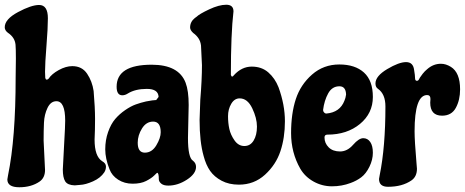

<svg xmlns="http://www.w3.org/2000/svg" viewBox="-30 -764 1961 810"><path d="M160 -461 161 -435Q163 -428 167 -428Q171 -428 175 -432Q188 -452 218 -468.5Q248 -485 275 -485Q316 -485 337.5 -453Q359 -421 365 -380Q371 -310 371 -262.5Q371 -215 369 -175Q369 -104 401 -84Q417 -75 417 -61.5Q417 -48 410 -37Q394 -13 362.5 1Q331 15 308 16L285 18Q255 17 245 1Q235 -15 235 -49L244 -221Q245 -234 245 -255Q245 -337 208 -337Q184 -337 170.5 -309Q157 -281 155.5 -246.5Q154 -212 154 -171L160 -47Q160 -14 137 2Q102 26 51.5 26Q1 26 1 -7L4 -25Q36 -180 36 -437Q37 -473 37 -516.5Q37 -560 35.5 -575.5Q34 -591 26 -603.5Q18 -616 3 -626Q-10 -636 -10 -649Q-10 -683 46 -713Q102 -743 135 -743Q172 -743 172 -687Q172 -646 166 -571Q160 -496 160 -461Z M551 -162Q551 -120 581 -120Q611 -120 629.5 -151Q648 -182 648 -206Q648 -251 616 -251Q587 -251 569 -222Q551 -193 551 -162ZM766 -321 763 -182Q763 -99 784 -86Q797 -76 797 -60Q797 -31 758.5 -6Q720 19 680 19Q660 19 650 10.5Q640 2 640 -8Q640 -35 633 -35Q632 -35 620.5 -23.5Q609 -12 586.5 -0.5Q564 11 529.5 11Q495 11 468.5 -6Q442 -23 432 -50Q414 -95 414 -134Q414 -173 426 -207Q438 -241 456 -262Q474 -283 498 -299.5Q522 -316 543 -323.5Q564 -331 586 -336Q617 -342 629 -342L639 -355Q638 -389 589.5 -389Q541 -389 510 -370Q498 -362 486 -362Q462 -362 462 -398Q462 -491 610 -491Q724 -491 753 -415Q766 -381 766 -321Z M957 -447Q990 -483 1032 -483Q1074 -483 1102 -458.5Q1130 -434 1145 -396Q1172 -322 1172 -252.5Q1172 -183 1153 -126Q1134 -69 1088 -27Q1042 15 978 15Q936 15 905 -1.5Q874 -18 856.5 -43Q839 -68 829 -106Q812 -166 812 -258L815 -343Q822 -428 822 -489L818 -572Q816 -589 807.5 -602Q799 -615 785 -625Q772 -637 772 -648Q772 -672 792 -688L799 -693Q811 -705 852.5 -724.5Q894 -744 924.5 -744Q955 -744 955 -716Q944 -622 944 -448Q946 -441 949.5 -441Q953 -441 957 -447ZM981 -349Q959 -349 945.5 -326Q932 -303 932 -274Q932 -245 937.5 -220Q943 -195 959.5 -171.5Q976 -148 1001 -148Q1026 -148 1040 -171Q1054 -194 1054 -230Q1054 -266 1034 -307.5Q1014 -349 981 -349Z M1333 -300Q1333 -294 1337 -290Q1341 -285 1347 -285Q1404 -290 1423 -339Q1428 -350 1430 -365Q1429 -400 1402 -400Q1371 -400 1354.5 -370Q1338 -340 1333 -300ZM1351 -196Q1339 -196 1339 -184Q1339 -160 1356.5 -142.5Q1374 -125 1404.5 -125Q1435 -125 1459.5 -153Q1484 -181 1502.5 -181Q1521 -181 1532 -165Q1543 -149 1543 -119.5Q1543 -90 1528.5 -60.5Q1514 -31 1494 -16Q1474 -1 1449 8Q1412 22 1370.5 22Q1329 22 1293 2Q1257 -18 1237 -52Q1198 -120 1198 -202.5Q1198 -285 1218 -346Q1238 -407 1286.5 -449.5Q1335 -492 1401.5 -492Q1468 -492 1505.5 -458Q1543 -424 1543 -355Q1543 -286 1488.5 -241Q1434 -196 1351 -196Z M1727 -77 1729 -52Q1729 -19 1706 -3Q1667 24 1607 24Q1569 24 1569 -9L1572 -26Q1596 -144 1596 -315Q1596 -367 1565 -389Q1554 -396 1554 -412Q1554 -443 1603.5 -472.5Q1653 -502 1683 -502Q1713 -502 1717 -469Q1721 -446 1721 -434.5Q1721 -423 1729 -423Q1734 -423 1736.5 -427.5Q1739 -432 1741.5 -436.5Q1744 -441 1753 -452.5Q1762 -464 1772 -472Q1798 -495 1830 -495Q1851 -495 1872 -482Q1911 -458 1911 -387Q1911 -342 1893 -309Q1875 -276 1835 -276Q1785 -276 1785 -331L1786 -346Q1786 -363 1772 -363Q1719 -363 1719 -210Q1719 -170 1727 -77Z"/></svg>

Font: Chicle
Style: Regular
Weight: 400
Designer: Angel Koziupa and Alejandro Paul
Foundry: Angel Koziupa and Alejandro Paul
Version: Version 1.000